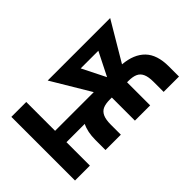

<svg xmlns="http://www.w3.org/2000/svg" viewBox="-71 -830 1131 1131"><g transform="rotate(-45 494.5 -265.0)"><path d="M178.7 -290H501L357.4 -530.3H877.9L734.4 -288.1Q825.2 -280.3 873 -231.2Q920.9 -182.1 920.9 -84V0H793V-84Q793 -125 782.5 -148.7Q772 -172.4 750 -182.4Q728 -192.4 692.4 -192.4H680.7V0H553.7V-192.4H537.1Q502 -192.4 480.2 -182.9Q458.5 -173.3 447.5 -149.7Q436.5 -126 436.5 -84V0H308.6V-84Q308.6 -150.4 331.1 -195.3H178.7V0H54.7V-530.3H178.7ZM618.7 -296.9 692.4 -443.4H545.4Z"/></g></svg>

Font: Pretendard Std SemiBold
Style: Regular
Weight: 600
Designer: Base glyphs from Inter by Rasmus Andersson; Hangeul glyphs from Noto Sans CJK(Source Han Sans) by Jang Soo-young and Kan
Foundry: Kil Hyung-jin
Version: Version 1.309